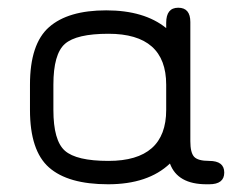

<svg xmlns="http://www.w3.org/2000/svg" viewBox="-20 -477 630 497"><path d="M521.5 0H514.6Q439.5 0 419.9 -53.7Q363.3 0 259.8 0Q156.2 0 106.9 -43.5Q57.6 -86.9 57.6 -192.4V-257.8Q57.6 -363.3 106.9 -406.7Q156.2 -450.2 254.9 -450.2Q353.5 -450.2 410.2 -404.3V-418Q410.2 -457 441.4 -457Q472.7 -457 472.7 -419.9V-111.3Q472.7 -82 482.4 -71.3Q492.2 -60.5 521.5 -60.5Q560.5 -60.5 560.5 -30.3Q560.5 0 521.5 0ZM260.7 -389.6Q177.7 -389.6 147.9 -363.3Q118.2 -336.9 118.2 -257.8V-192.4Q118.2 -113.3 147.9 -86.9Q177.7 -60.5 260.7 -60.5Q410.2 -60.5 410.2 -192.4V-257.8Q410.2 -389.6 260.7 -389.6Z"/></svg>

Font: Jura
Style: Medium
Weight: 500
Version: Version 2.6.1